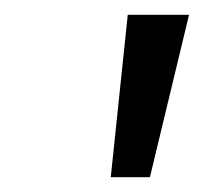

<svg xmlns="http://www.w3.org/2000/svg" viewBox="-20 -729 303 260"><path d="M130 -489H183L236 -709H153Z"/></svg>

Font: Uncut Sans
Style: Italic
Weight: 400
Italic angle: -10°
Designer: Kasper Nordkvist
Foundry: Uncut Type
Version: Version 1.111;FEAKit 1.0